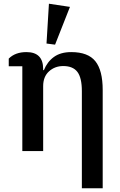

<svg xmlns="http://www.w3.org/2000/svg" viewBox="-20 -812 647 1032"><path d="M100 -456H27V-497Q62 -532 122 -532Q212 -532 212 -441V-435H216Q234 -480 270 -506Q306 -532 363 -532Q453 -532 492.5 -483Q532 -434 532 -328V200H420V-322Q420 -394 396 -425.5Q372 -457 320 -457Q275 -457 243.5 -428.5Q212 -400 212 -349V0H100ZM230 -578 243 -792 356 -775 276 -572Z"/></svg>

Font: IBM Plex Serif Medm
Style: Regular
Weight: 500
Designer: Mike Abbink, Paul van der Laan, Pieter van Rosmalen
Foundry: Bold Monday
Version: Version 3.001